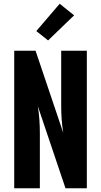

<svg xmlns="http://www.w3.org/2000/svg" viewBox="-20 -1006 540 1026"><path d="M56 0V-735H170L318 -296Q312 -332 309.5 -368.5Q307 -405 307 -441V-735H444V0H330L182 -439Q188 -403 190.5 -366.5Q193 -330 193 -294V0ZM237 -790 174 -840 299 -986 376 -924Z"/></svg>

Font: Iosevka Curly Heavy
Style: Regular
Weight: 900
Monospace: yes
Designer: Belleve Invis
Foundry: Belleve Invis
Version: Version 22.1.2; ttfautohint (v1.8.4)